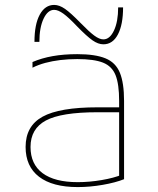

<svg xmlns="http://www.w3.org/2000/svg" viewBox="-20 -750 640 780"><path d="M296 10Q193 10 138.5 -32Q84 -74 84 -153Q84 -238 153 -276Q222 -314 376 -314H474V-294H376Q229 -294 166.5 -260.5Q104 -227 104 -153Q104 -83 153 -46.5Q202 -10 296 -10Q343 -10 393 -18.5Q443 -27 477 -41L464 -27V-340Q464 -408 449.5 -444.5Q435 -481 398.5 -495.5Q362 -510 294 -510Q257 -510 224.5 -506Q192 -502 164 -494.5Q136 -487 112 -475V-498Q149 -514 194 -522Q239 -530 294 -530Q367 -530 408.5 -513Q450 -496 467 -454.5Q484 -413 484 -340V-22Q449 -8 397 1Q345 10 296 10ZM400 -570Q379 -570 356 -586Q333 -602 293 -643Q259 -679 237.5 -694.5Q216 -710 200 -710Q174 -710 157 -674Q140 -638 140 -580H120Q120 -651 141.5 -690.5Q163 -730 200 -730Q221 -730 244 -714Q267 -698 307 -657Q342 -621 363 -605.5Q384 -590 400 -590Q426 -590 443 -626Q460 -662 460 -720H480Q480 -650 459 -610Q438 -570 400 -570Z"/></svg>

Font: M PLUS Code Latin Expanded Thin
Style: Regular
Weight: 250
Width: 7
Designer: Coji Morishita
Foundry: UNDERFOREST DESIGN
Version: Version 1.002; ttfautohint (v1.8.3)